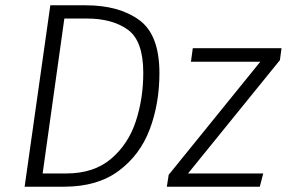

<svg xmlns="http://www.w3.org/2000/svg" viewBox="-20 -705 1083 725"><path d="M582 -429Q582 -314 545.5 -217Q509 -120 428.5 -60Q348 0 222 0H73L170 -685H304Q429 -685 505.5 -629.5Q582 -574 582 -429ZM223 -635 141 -50H230Q334 -50 399 -105Q464 -160 492.5 -246Q521 -332 521 -430Q521 -551 462.5 -593Q404 -635 308 -635ZM1037 -478 690 -50H974L961 0H610L617 -45L963 -472H701L708 -523H1043Z"/></svg>

Font: Fira Sans Light
Style: Italic
Weight: 300
Italic angle: -8°
Designer: bBox Type GmbH & Carrois Corporate GbR & Edenspiekermann AG
Foundry: bBox Type GmbH & Carrois Corporate GbR & Edenspiekermann AG
Version: Version 4.301